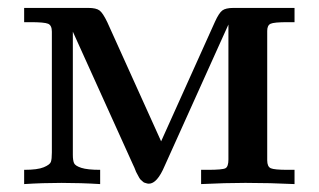

<svg xmlns="http://www.w3.org/2000/svg" viewBox="-20 -465 806 485"><path d="M41 0V-36Q75 -36 90.5 -42.5Q106 -49 108.5 -56Q111 -63 111 -80V-385Q111 -401 101.5 -405Q92 -409 57 -409H41V-445H203Q223 -445 231.5 -438.5Q240 -432 251 -409L387 -108Q395 -126 523 -410Q533 -432 541.5 -438.5Q550 -445 570 -445H724V-409H707Q672 -409 663.5 -405Q655 -401 655 -387V-60Q655 -44 664 -40Q673 -36 707 -36H724V0Q662 -3 602 -3H598Q550 -3 488 0V-36H504Q542 -36 549.5 -40Q557 -44 557 -62V-403Q554 -396 547.5 -382Q541 -368 538 -361L396 -46Q377 -1 356 -1Q353 -1 350 -2Q347 -3 345 -3.5Q343 -4 340.5 -6.5Q338 -9 336 -10.5Q334 -12 332 -15.5Q330 -19 329 -21Q328 -23 325.5 -27.5Q323 -32 322.5 -34Q322 -36 319.5 -41.5Q317 -47 316 -49L164 -385V-74Q164 -60 167 -53Q170 -46 185.5 -41Q201 -36 233 -36V0Q184 -3 135 -3Q88 -3 41 0Z"/></svg>

Font: CMU Serif
Style: Bold
Weight: 700
Version: Version 0.7.0